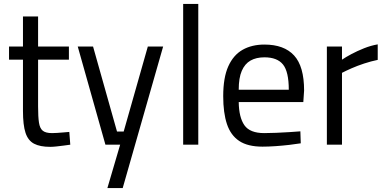

<svg xmlns="http://www.w3.org/2000/svg" viewBox="-20 -737 1960 978"><path d="M236 11Q184 11 153.5 -5Q123 -21 110 -60.5Q97 -100 97 -172V-433H26V-500H97V-653H174V-500H331V-433H174V-195Q174 -142 178.5 -112.5Q183 -83 198 -71Q213 -59 245 -59Q255 -59 271 -60Q287 -61 303.5 -62.5Q320 -64 333 -65L338 0Q324 2 305 4.5Q286 7 267.5 9Q249 11 236 11Z M527 221 592 0H517L376 -500H454L576 -67H610L733 -500H811L605 221Z M913 0V-717H990V0Z M1317 10Q1242 10 1198.5 -19Q1155 -48 1136 -105Q1117 -162 1117 -247Q1117 -342 1143 -399.5Q1169 -457 1216 -483.5Q1263 -510 1327 -510Q1427 -510 1478 -454.5Q1529 -399 1529 -276L1525 -217H1196Q1197 -139 1225 -99Q1253 -59 1326 -59Q1354 -59 1387.5 -60.5Q1421 -62 1454 -64Q1487 -66 1510 -68L1512 -7Q1488 -3 1453.5 1Q1419 5 1383 7.5Q1347 10 1317 10ZM1196 -280H1451Q1451 -372 1421.5 -408.5Q1392 -445 1327 -445Q1285 -445 1256 -428.5Q1227 -412 1211.5 -376Q1196 -340 1196 -280Z M1645 0V-500H1722V-433Q1741 -446 1770 -461.5Q1799 -477 1834 -491Q1869 -505 1904 -511V-432Q1870 -425 1835 -413.5Q1800 -402 1770.5 -389Q1741 -376 1722 -366V0Z"/></svg>

Font: Cairo
Style: Regular
Weight: 400
Designer: Mohamed Gaber, Accademia di Belle Arti di Urbino
Foundry: Kief Type Foundry, Accademia di Belle Arti di Urbino
Version: Version 3.120